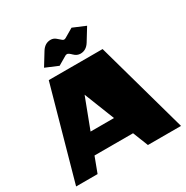

<svg xmlns="http://www.w3.org/2000/svg" viewBox="-180 -951 1065 1100"><g transform="rotate(-30 352.0 -400.5)"><path d="M485 0 445 -101H190L152 0H10L179 -606H535L704 0ZM394 -231 315 -431 239 -231ZM413 -646Q390 -646 371.5 -664.5Q353 -683 344.5 -683Q336 -683 332 -680L274 -646L191 -681L242 -764Q265 -801 303 -801Q322 -801 336.5 -788.5Q351 -776 361 -767.5Q371 -759 384 -767L442 -801L525 -766L474 -683Q451 -646 413 -646Z"/></g></svg>

Font: Wendy One
Style: Regular
Weight: 400
Designer: Alejandro Inler
Foundry: Alejandro Inler
Version: 1.001